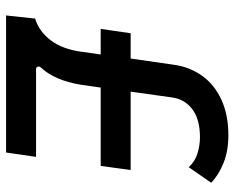

<svg xmlns="http://www.w3.org/2000/svg" viewBox="-88 -664 752 615"><g transform="rotate(90 287.5 -356.0)"><path d="M29 0 39 -93Q81 -106 109 -143.5Q137 -181 145 -240L154 -303H72L86 -399H167L187 -538Q194 -588 222 -627.5Q250 -667 298.5 -689.5Q347 -712 413 -712Q463 -712 501.5 -696.5Q540 -681 565 -657L515 -585Q497 -605 471 -613Q445 -621 419 -621Q362 -621 330 -597Q298 -573 292 -534L273 -399H524L511 -303H260L251 -240Q244 -197 230 -165Q216 -133 197 -113Q191 -107 193 -101.5Q195 -96 201 -96H482L468 0Z"/></g></svg>

Font: Finlandica Medium
Style: Italic
Weight: 500
Italic angle: -8°
Designer: Niklas Ekholm, Juho Hiilivirta, Jaakko Suomalainen
Foundry: Helsinki Type Studio
Version: Version 1.063